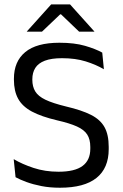

<svg xmlns="http://www.w3.org/2000/svg" viewBox="-20 -845 561 876"><path d="M253.5 11.5Q207.5 11.5 169.2 4Q131 -3.5 101 -14.5Q71 -25.5 51 -36.5L42.5 -119Q81 -96 133.2 -78.8Q185.5 -61.5 247 -61.5Q321 -61.5 356.5 -87.8Q392 -114 392 -166.5V-174.5Q392 -209 378 -231Q364 -253 330.8 -268Q297.5 -283 240.5 -296Q168.5 -313 125.2 -336.2Q82 -359.5 62.8 -394.5Q43.5 -429.5 43.5 -481.5V-486Q43.5 -564.5 95 -607.2Q146.5 -650 251 -650Q319.5 -650 367.8 -636Q416 -622 446.5 -605L454 -529Q418.5 -550 371.2 -564.8Q324 -579.5 263 -579.5Q214.5 -579.5 184.5 -568Q154.5 -556.5 141 -535Q127.5 -513.5 127.5 -483V-481Q127.5 -450 140.8 -428Q154 -406 187.2 -390Q220.5 -374 282 -359Q352.5 -342.5 395 -321Q437.5 -299.5 456.8 -265Q476 -230.5 476 -175V-164.5Q476 -78 420.2 -33.2Q364.5 11.5 253.5 11.5ZM213.5 -825H299.5L410.5 -701.5V-700.5H341L258.5 -779.5H254.5L171.5 -700.5H102.5V-701.5Z"/></svg>

Font: Anek Latin
Style: Regular
Weight: 400
Designer: Yesha Goshar
Foundry: Ek Type
Version: Version 1.003